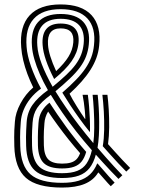

<svg xmlns="http://www.w3.org/2000/svg" viewBox="-20 -829 645 858"><path d="M257.5 9.2Q145.2 9.2 95.9 -34.1Q46.5 -77.5 44 -176Q43.5 -200 43.4 -215.8Q43.2 -231.5 44 -246.8Q44.8 -262 46.5 -284.8Q49 -324.8 71.6 -366.8Q94.2 -408.8 128.5 -438.2Q114 -467.5 102.5 -498.2Q91 -529 83.9 -559.2Q76.8 -589.5 74.8 -617.5Q67 -711 112.2 -760.1Q157.5 -809.2 250.8 -809.2Q344.8 -809.2 388.9 -761.4Q433 -713.5 423 -623.8Q420.2 -596.2 410.6 -569.9Q401 -543.5 384.6 -517.5Q368.2 -491.5 344.8 -464.9Q321.2 -438.2 290.8 -410.2Q303.5 -385 322.8 -354.1Q342 -323.2 359.8 -297.5L361.2 -298Q361 -314.2 359.1 -333.8Q357.2 -353.2 354.6 -372.2Q352 -391.2 349 -405.5H372.5Q376 -379.5 378.1 -353.2Q380.2 -327 381.4 -299.2Q382.5 -271.5 382.2 -240.2L380.8 -239.8Q357 -268.8 335 -299.4Q313 -330 293.6 -359.5Q274.2 -389 258.5 -415Q293.5 -445.5 319 -471.8Q344.5 -498 361.4 -522.8Q378.2 -547.5 387.8 -572.8Q397.2 -598 400 -626.8Q408.8 -705.2 370.4 -746.6Q332 -788 250.8 -788Q169.8 -788 130.9 -745Q92 -702 98.8 -619.8Q100 -601.2 105 -579.1Q110 -557 118.4 -532.9Q126.8 -508.8 138.1 -483.5Q149.5 -458.2 163.2 -433.2Q135.5 -413.2 116 -388.9Q96.5 -364.5 85.5 -337.8Q74.5 -311 72.8 -283.2Q71.2 -261.2 70.5 -246.2Q69.8 -231.2 69.8 -215.9Q69.8 -200.5 70.5 -176.5Q72.8 -88.2 116.1 -50.1Q159.5 -12 257.5 -12Q301 -12 331.6 -21.4Q362.2 -30.8 382.2 -49.8Q402.2 -68.8 414 -97.8L415.8 -98.5Q428 -85 441 -69.8Q454 -54.5 467 -40Q480 -25.5 492.2 -13L475 3.2Q461.8 -10.2 448 -26.4Q434.2 -42.5 420 -58L418.5 -57.5Q397.8 -23.5 358.1 -7.1Q318.5 9.2 257.5 9.2ZM257.5 -33.5Q173.2 -33.5 136 -66.9Q98.8 -100.2 96.8 -177.2Q96.2 -201.2 96.2 -216.5Q96.2 -231.8 97 -246.1Q97.8 -260.5 99 -282Q101.8 -327 125.4 -360.5Q149 -394 194.2 -426.2Q173.5 -462.5 158 -497.6Q142.5 -532.8 133.5 -564.5Q124.5 -596.2 122.8 -622.2Q117 -693 149.6 -729.8Q182.2 -766.5 250.8 -766.5Q319.8 -766.5 351.9 -731.5Q384 -696.5 376.8 -629.8Q374 -601.5 364.5 -576.8Q355 -552 337.4 -528.1Q319.8 -504.2 292.6 -478.4Q265.5 -452.5 227.8 -421Q249 -386.2 275.5 -347.8Q302 -309.2 332.8 -269.2Q363.5 -229.2 397 -189.5Q401 -218.2 401.2 -257.5Q401.5 -296.8 399.2 -336.4Q397 -376 393.8 -405.5H416.5Q419.5 -378.2 421.2 -347.2Q423 -316.2 423.2 -284.4Q423.5 -252.5 421.8 -222.8Q420 -193 415.8 -168.5Q432.8 -149 451.2 -127.9Q469.8 -106.8 489 -85.8Q508.2 -64.8 526.8 -45.8L509.5 -29.5Q493 -46 475.5 -64.4Q458 -82.8 441 -101.6Q424 -120.5 408.2 -138Q398.2 -101 380 -77.9Q361.8 -54.8 332.1 -44.1Q302.5 -33.5 257.5 -33.5ZM257.5 -55Q299.2 -55 325.5 -65.5Q351.8 -76 367 -98.6Q382.2 -121.2 390.5 -157.5Q353.8 -199.2 320.5 -241.8Q287.2 -284.2 258.8 -325.5Q230.2 -366.8 207 -405.2Q164.2 -374 146.1 -346.6Q128 -319.2 125.5 -280.5Q124.2 -259.8 123.5 -245.8Q122.8 -231.8 122.8 -216.8Q122.8 -201.8 123.2 -178Q125 -111.8 156 -83.4Q187 -55 257.5 -55ZM257.5 -76.2Q200.8 -76.2 176 -99.9Q151.2 -123.5 149.5 -178.8Q149.2 -202 149.2 -216.6Q149.2 -231.2 149.9 -244.9Q150.5 -258.5 152 -279.2Q153.8 -309.2 166.5 -331.2Q179.2 -353.2 201.2 -370.2Q217 -345.8 235.8 -318.4Q254.5 -291 275.5 -262.2Q296.5 -233.5 319.2 -205Q342 -176.5 365.2 -150.2Q357.8 -123.8 344.9 -107.5Q332 -91.2 310.9 -83.8Q289.8 -76.2 257.5 -76.2ZM257.5 -97.8Q280.5 -97.8 296.1 -102.4Q311.8 -107 321.8 -117.2Q331.8 -127.5 338 -144.5Q312 -174 287 -205.2Q262 -236.5 238.8 -268.2Q215.5 -300 195 -330.5Q187.8 -318.8 183.5 -305.1Q179.2 -291.5 178.5 -277.8Q177 -257.5 176.2 -244.1Q175.5 -230.8 175.6 -216.6Q175.8 -202.5 176 -179.5Q177.2 -135.2 195.9 -116.5Q214.5 -97.8 257.5 -97.8ZM215.2 -441.2Q251.2 -470.8 276.6 -494.8Q302 -518.8 318 -540.6Q334 -562.5 342.6 -584.8Q351.2 -607 353.8 -632.8Q359.5 -688 333.4 -716.5Q307.2 -745 250.8 -745Q194.8 -745 168.4 -714.4Q142 -683.8 146.8 -624.5Q149 -588.8 166.6 -542.5Q184.2 -496.2 215.2 -441.2ZM222 -475.8Q198.2 -521.8 185.4 -559.8Q172.5 -597.8 170.5 -627Q166.8 -675 187 -699.4Q207.2 -723.8 250.8 -723.8Q295 -723.8 315.1 -701.5Q335.2 -679.2 330.8 -636Q328.5 -614.2 320.9 -594.5Q313.2 -574.8 299.9 -555.5Q286.5 -536.2 267.1 -516.6Q247.8 -497 222 -475.8ZM230.8 -511.2Q249.2 -528.5 263 -544.5Q276.8 -560.5 286.1 -575.8Q295.5 -591 300.8 -606.8Q306 -622.5 307.5 -639Q310.5 -670.8 296.5 -686.5Q282.5 -702.2 250.8 -702.2Q219.8 -702.2 205.8 -684Q191.8 -665.8 194.5 -629.2Q195.8 -606.5 205 -576.8Q214.2 -547 230.8 -511.2ZM544.2 -62.2Q526.8 -79.8 508.6 -99.1Q490.5 -118.5 473 -138.1Q455.5 -157.8 439.2 -175.8Q444.8 -208 445.5 -249Q446.2 -290 443.9 -331.1Q441.5 -372.2 437.5 -405.5H460Q463.5 -378 465.9 -339.6Q468.2 -301.2 467.9 -260.6Q467.5 -220 462.8 -185Q478 -168 494.6 -149.5Q511.2 -131 528.2 -112.9Q545.2 -94.8 561.5 -78.5Z"/></svg>

Font: Big Shoulders Inline Text Thin ExtraBold
Style: Regular
Weight: 800
Version: Version 2.002